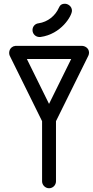

<svg xmlns="http://www.w3.org/2000/svg" viewBox="-20 -998 494 1022"><path d="M190 -801C191 -801 194 -801 195 -801C306 -816 363 -914 363 -941C363 -965 341 -978 326 -978C306 -978 299 -969 293 -956C275 -915 235 -881 185 -874C166 -872 153 -856 153 -838C153 -817 170 -801 190 -801ZM60 -753C56 -753 52 -752 49 -750C27 -739 26 -714 32 -701L204 -353V-33C204 -13 221 4 241 4C262 4 278 -13 278 -33V-353L450 -701C451 -702 454 -711 454 -717C454 -746 426 -754 417 -754H64C62 -754 61 -754 60 -753ZM359 -684 241 -445 123 -684Z"/></svg>

Font: LS
Style: RegularAlt
Weight: 500
Designer: BSozoo
Foundry: BSozoo
Version: Version 001.000